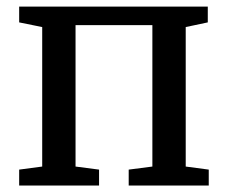

<svg xmlns="http://www.w3.org/2000/svg" viewBox="-20 -576 708 596"><path d="M39.5 0V-49.5L111 -59V-492L39.5 -506.5V-555.5H625V-506.5L556.5 -492V-59L628 -49.5V0H379.5V-49.5L453 -59V-498H214.5V-59L287.5 -49.5V0Z"/></svg>

Font: Merriweather
Style: Regular
Weight: 400
Designer: Eben Sorkin
Foundry: Eben Sorkin
Version: Version 2.100; ttfautohint (v1.7.19-72a1) -l 8 -r 50 -G 200 